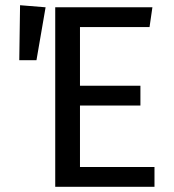

<svg xmlns="http://www.w3.org/2000/svg" viewBox="-20 -717 667 737"><path d="M554 -613H287V-388H519V-312H287V-76H573V0H192V-689H565ZM155 -689 120 -486H54L57 -697Z"/></svg>

Font: FiraGOUPP
Style: Medium
Weight: 400
Designer: bBox Type
Foundry: bBox Type GmbH
Version: Version 1.001